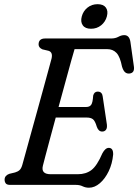

<svg xmlns="http://www.w3.org/2000/svg" viewBox="-20 -884 661 918"><path d="M343 0H28.5Q13 0 7.5 -7.2Q2 -14.5 2 -25Q2 -36 8.8 -43Q15.5 -50 25 -53L52 -59.5Q65.5 -63.5 73.5 -70.8Q81.5 -78 86.5 -95Q91 -111 101.8 -150.2Q112.5 -189.5 127 -241.8Q141.5 -294 157.2 -350.8Q173 -407.5 187.2 -459.8Q201.5 -512 212 -550.5Q222.5 -589 226.5 -604Q233.5 -634 212.5 -641L183 -648Q164.5 -656 164.5 -671.5Q164.5 -700 196 -700H511Q531.5 -700 546 -708Q560.5 -716 574 -716Q598.5 -716 603.5 -684L620 -567.5Q625 -535.5 599.5 -532.5Q587.5 -531 578.5 -538.2Q569.5 -545.5 563.5 -565Q554 -613.5 536.8 -631.2Q519.5 -649 493.5 -649H336.5Q332 -635.5 320.5 -593.5Q309 -551.5 293 -493.2Q277 -435 260 -372.5H392.5Q408.5 -372.5 416 -383Q423.5 -393.5 425.5 -427Q430.5 -446 447 -446Q458.5 -446 464.2 -439.5Q470 -433 471 -423L491 -289Q493 -271.5 486.5 -263.2Q480 -255 468.5 -255Q451 -255 443 -277.5Q434.5 -306.5 424 -314.2Q413.5 -322 394.5 -322H246.5Q231.5 -267 218.5 -218.5Q205.5 -170 196.5 -136Q187.5 -102 185 -91.5Q175 -51 222.5 -51H352Q391 -51 417.5 -71.2Q444 -91.5 469.5 -151Q483.5 -177 500 -177Q522 -177 521 -145Q517 -101.5 499.8 -65.5Q482.5 -29.5 457.5 -8Q432.5 13.5 405.5 13.5Q389 13.5 375.2 6.8Q361.5 0 343 0ZM415 -746.5Q387.5 -746.5 375.8 -763Q364 -779.5 371 -805.5Q378 -831.5 398.5 -847.8Q419 -864 446.5 -864Q474.5 -864 486.2 -847.8Q498 -831.5 491 -805.5Q484 -779.5 463.5 -763Q443 -746.5 415 -746.5Z"/></svg>

Font: Fraunces 144pt SuperSoft
Style: Italic
Weight: 400
Italic angle: -16°
Version: Version 1.000;[b76b70a41]